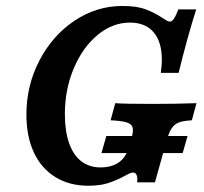

<svg xmlns="http://www.w3.org/2000/svg" viewBox="-20 -602 674 634"><path d="M67.2 -223.6Q67.2 -320 110.4 -402.6Q153.5 -485.2 226.2 -533.7Q299 -582.3 384.2 -582.3Q431.6 -582.3 461 -571.2Q490.3 -560.1 517.2 -542.3Q524.2 -537.5 530.3 -534.1Q536.4 -530.6 540.8 -530.6Q547.3 -530.6 553.7 -539.5Q560.2 -548.4 569 -571H627.9Q599.7 -483.1 569.8 -361.3H511Q518.5 -413.3 509.3 -450.6Q500 -487.9 474.5 -507.7Q448.9 -527.4 409.1 -527.4Q351.4 -527.4 302 -486.3Q252.6 -445.2 223.4 -375.8Q194.2 -306.5 194.2 -225.4Q194.2 -169.4 208 -129.8Q221.8 -90.3 248.1 -69.8Q274.4 -49.2 312 -49.2Q347.8 -49.2 371.5 -65.3Q395.2 -81.4 404.5 -113.4L415.3 -150Q421.4 -171.3 417.4 -182.4Q413.4 -193.5 396.7 -198.4Q379.9 -203.2 345.2 -204.8L360.6 -261.3Q387.9 -258.9 483.8 -258.9Q562.5 -258.9 628.8 -261.3L613.5 -204.8Q584.9 -203.2 570.1 -197.4Q555.4 -191.5 546.5 -177.8Q537.6 -164.1 529.6 -135.5L491.7 0H432.8Q434.7 -15.7 431.1 -24Q427.6 -32.3 419.4 -32.3Q414 -32.3 406.7 -28.8Q399.3 -25.4 391.2 -20.9Q364 -6 337 2.6Q310 11.3 271.5 11.3Q209.1 11.3 162.9 -17.2Q116.7 -45.6 91.9 -98.4Q67.2 -151.3 67.2 -223.6ZM331.1 -152.9H599.3L583.2 -96.5H315Z"/></svg>

Font: Playfair Micro SmCond SmLight
Style: Italic
Weight: 360
Width: 4
Italic angle: -15.6°
Designer: Claus Eggers Sørensen
Foundry: Claus Eggers Sørensen
Version: Version 2.203;Glyphs 3.3 (3326)